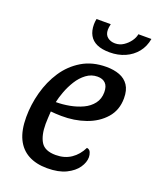

<svg xmlns="http://www.w3.org/2000/svg" viewBox="-139 -811 747 914"><g transform="rotate(20 234.0 -354.0)"><path d="M211 20Q155 20 115.5 -1.5Q76 -23 55.5 -66Q35 -109 35 -175Q35 -238 52 -301Q69 -364 103 -415.5Q137 -467 189.5 -498.5Q242 -530 313 -530Q351 -530 380 -519Q409 -508 425.5 -483.5Q442 -459 442 -418Q442 -358 406 -317Q370 -276 312.5 -256Q255 -236 190 -237Q177 -237 161 -238Q145 -239 136 -240Q135 -222 134 -205.5Q133 -189 133 -176Q133 -118 153 -85.5Q173 -53 228 -53Q273 -53 305.5 -75Q338 -97 357 -136Q371 -134 376 -121.5Q381 -109 381 -97Q381 -71 362.5 -44Q344 -17 306.5 1.5Q269 20 211 20ZM143 -290Q177 -290 212 -296.5Q247 -303 277 -317Q307 -331 325.5 -355Q344 -379 344 -413Q344 -443 329.5 -457.5Q315 -472 289 -472Q258 -472 232.5 -453Q207 -434 189 -405Q171 -376 159.5 -345Q148 -314 143 -290ZM302 -600Q263 -600 237.5 -611.5Q212 -623 199.5 -645.5Q187 -668 187 -700Q187 -713 190 -728H262Q260 -718 259 -711.5Q258 -705 258 -699Q258 -674 273.5 -661.5Q289 -649 312 -649Q335 -649 354 -661.5Q373 -674 386 -692Q399 -710 402 -728H468Q461 -688 438 -659.5Q415 -631 380 -615.5Q345 -600 302 -600Z"/></g></svg>

Font: Sansita Swashed Light
Style: Regular
Weight: 300
Designer: Pablo Cosgaya
Foundry: Omnibus-Type
Version: Version 1.003